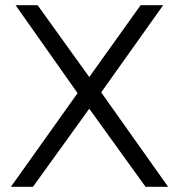

<svg xmlns="http://www.w3.org/2000/svg" viewBox="-20 -720 690 740"><path d="M125 -700 324 -423 522 -700H609L370 -364L628 0H541L324 -301L107 0H22L279 -361L40 -700Z"/></svg>

Font: Montserrat-Regular
Style: Regular
Weight: 400
Version: Version 7.200